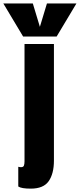

<svg xmlns="http://www.w3.org/2000/svg" viewBox="-92 -994 475 1141"><path d="M90.8 127Q35.2 127 16.6 114.3V-2.9Q25.4 -0.5 32.7 -0.5Q46.9 -0.5 50.3 -10.3Q53.7 -20 53.7 -35.2V-732.4H228.5V-40Q228.5 38.1 197.5 82.5Q166.5 127 90.8 127ZM45.4 -776.9 -72.3 -973.6H103L145 -834.5L187 -973.6H362.3L244.6 -776.9Z"/></svg>

Font: webenart
Style: Regular
Weight: 400
Designer: Vernon Adams
Foundry: Vernon Adams
Version: Version 2.116; ttfautohint (v1.8.3)